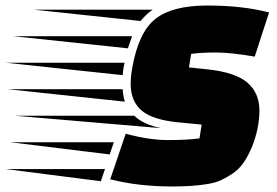

<svg xmlns="http://www.w3.org/2000/svg" viewBox="-186 -660 1004 695"><path d="M258 -388 -166 -433H265Q260 -413 258 -388ZM292 -529 277 -485 -138 -529ZM258 -337Q260 -310 266 -292L-157 -337ZM398 -196 -131 -241H300Q333 -209 398 -196ZM367 -625Q344 -610 323 -584L-63 -625ZM-148 -145H226L211 -101ZM-165 -48H194L179 -4ZM269 -176Q353 -153 422.5 -153Q492 -153 536 -159L544 -209L461 -217Q366 -226 326.5 -260Q287 -294 287 -356Q287 -383 293 -416Q316 -544 377 -592Q438 -640 564.5 -640Q691 -640 788 -615L736 -455Q649 -470 596.5 -470Q544 -470 506 -465L498 -416L565 -409Q667 -398 710 -360.5Q753 -323 753 -260Q753 -196 726 -128Q711 -93 694.5 -69.5Q678 -46 652.5 -29.5Q627 -13 606 -4.5Q585 4 552 8Q506 15 438 15Q314 15 213 -11Z"/></svg>

Font: Faster One
Style: Regular
Weight: 400
Designer: Eduardo Rodriguez Tunni
Foundry: Eduardo Rodriguez Tunni
Version: Version 1.002